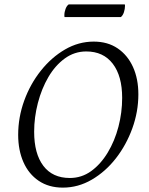

<svg xmlns="http://www.w3.org/2000/svg" viewBox="-20 -845 682 877"><path d="M267 12Q203 12 157 -19Q111 -50 87 -104.5Q63 -159 63 -229Q63 -309 90.5 -385Q118 -461 166.5 -522Q215 -583 277 -619Q339 -655 408 -655Q472 -655 517.5 -624Q563 -593 587.5 -539Q612 -485 612 -414Q612 -335 584.5 -259Q557 -183 509.5 -122Q462 -61 399.5 -24.5Q337 12 267 12ZM299 -32Q353 -32 396.5 -63.5Q440 -95 472 -148Q504 -201 521 -266Q538 -331 538 -398Q538 -498 495 -554Q452 -610 374 -610Q320 -610 276 -578Q232 -546 201 -493Q170 -440 153 -374.5Q136 -309 136 -243Q136 -143 178 -87.5Q220 -32 299 -32ZM532 -767H275Q274 -769 274 -775Q274 -790 279.5 -804.5Q285 -819 294 -825H550Q550 -824 550.5 -822.5Q551 -821 551 -819Q551 -804 546 -789Q541 -774 532 -767Z"/></svg>

Font: Petrona Light
Style: Italic
Weight: 300
Italic angle: -9°
Designer: Ringo R. Seeber
Foundry: Ringo R. Seeber
Version: Version 2.001; ttfautohint (v1.8.3)